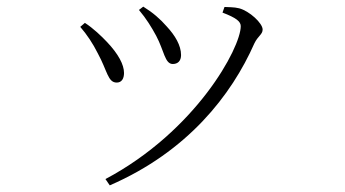

<svg xmlns="http://www.w3.org/2000/svg" viewBox="-20 -511 1040 579"><path d="M399 -481C421 -455 437 -429 451 -403C475 -358 477 -318 501 -318C516 -318 526 -327 526 -345C526 -374 508 -404 483 -431C463 -454 441 -473 412 -491ZM311 48C546 -54 678 -224 747 -380C758 -403 772 -407 772 -422C772 -441 732 -478 701 -486C685 -490 670 -489 657 -490L651 -473C693 -457 706 -446 706 -432C706 -367 571 -116 298 29ZM222 -430C242 -407 260 -380 275 -350C304 -297 305 -262 332 -262C347 -262 354 -274 354 -291C354 -316 337 -348 303 -384C286 -402 261 -426 236 -442Z"/></svg>

Font: Noto Serif TC ExtraLight
Style: Regular
Weight: 200
Designer: Ryoko NISHIZUKA 西塚涼子 (kana & ideographs); Frank Grießhammer (Latin, Greek & Cyrillic); Wenlong ZHANG 张文龙 (bopomofo); San
Foundry: Adobe
Version: Version 2.001;hotconv 1.1.0;makeotfexe 2.6.0